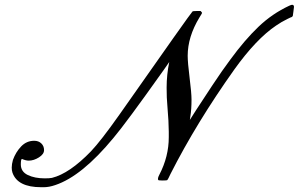

<svg xmlns="http://www.w3.org/2000/svg" viewBox="-20 -746 1248 802"><path d="M100 -75Q88 -75 72 -82Q67 -82 67 -59Q67 -29 96 -15Q125 -1 167 -1Q187 -1 197 -3Q270 -21 360 -114Q401 -157 478 -266Q779 -695 784 -698Q786 -700 802 -700H818Q824 -694 824 -692Q824 -690 813 -673Q764 -592 764 -513Q764 -485 772 -421Q780 -357 780 -330Q780 -289 775 -259L773 -245L799 -286Q825 -326 867 -389.5Q909 -453 942 -497Q1002 -579 1059.5 -634Q1117 -689 1188 -722Q1197 -726 1200 -726Q1208 -726 1208 -717Q1208 -714 1205.5 -697Q1203 -680 1203 -679L1199 -675Q1197 -675 1181 -667Q1156 -655 1133 -639Q1050 -583 959 -456Q801 -234 692 -19Q682 3 679 6Q677 8 660 8Q643 8 641 6Q637 0 646 -17Q685 -92 685 -173V-196Q685 -234 679 -306Q676 -335 676 -380Q676 -434 687 -487L664 -454Q505 -230 454 -170Q322 -10 211 27Q185 36 163 36H152Q53 36 32 -25Q29 -34 29 -46Q29 -60 34 -78Q46 -111 68.5 -134.5Q91 -158 123 -158Q141 -158 152.5 -147Q164 -136 164 -119Q164 -102 142.5 -88.5Q121 -75 100 -75Z"/></svg>

Font: MathJax_Script
Style: Regular
Weight: 400
Version: Version 1.1